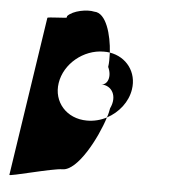

<svg xmlns="http://www.w3.org/2000/svg" viewBox="-55 -677 809 906"><g transform="rotate(5 349.0 -223.5)"><path d="M137 -576 23 178C22 186 224 130 270 130C342 130 427 -33 458 -132C430 -117 398 -109 365 -109C268 -109 203 -184 217 -274C231 -366 320 -440 416 -440C426 -440 435 -440 445 -438C440 -521 412 -624 355 -624C321 -632 254 -620 229 -592L228 -585C228 -582 138 -580 137 -576ZM418 -285C468 -285 498 -236 469 -176C467 -164 464 -149 458 -132C513 -161 555 -214 564 -274C577 -356 525 -425 445 -438C446 -412 446 -388 443 -370C464 -326 448 -285 418 -285Z"/></g></svg>

Font: Ampere
Style: SCIta
Weight: 400
Version: Version 1